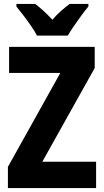

<svg xmlns="http://www.w3.org/2000/svg" viewBox="-20 -1017 525 971"><path d="M466 -66H20V-173L285 -648H26V-780H459V-673L194 -199H466ZM167 -837Q157 -857 138 -884.5Q119 -912 98.5 -939Q78 -966 63 -984V-997H158Q177 -983 199.5 -962.5Q222 -942 245 -917Q267 -943 289.5 -962.5Q312 -982 332 -997H427V-984Q411 -965 391.5 -938.5Q372 -912 353.5 -885Q335 -858 323 -837Z"/></svg>

Font: Noto Sans Malayalam UI Condensed ExtraBold
Style: Regular
Weight: 800
Width: 3
Designer: Jelle Bosma - Monotype Design Team
Foundry: Monotype Imaging Inc.
Version: Version 2.104; ttfautohint (v1.8.4.7-5d5b)